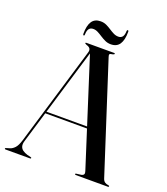

<svg xmlns="http://www.w3.org/2000/svg" viewBox="-152 -946 912 1051"><g transform="rotate(20 303.5 -421.0)"><path d="M137.5 -271H401.5L403 -260.5H135ZM152.5 -4Q152.5 -2.5 151.2 -1.2Q150 0 147.5 0H3.5Q1.5 0 0.2 -1.2Q-1 -2.5 -1 -4Q-1 -5.5 0.2 -6.5Q1.5 -7.5 3.5 -8L26.5 -15Q40 -19.5 52.5 -33Q65 -46.5 75 -79L247 -652Q252 -667 246.8 -676Q241.5 -685 225.5 -689.5Q220.5 -692.5 218 -693.5Q215.5 -694.5 215.5 -696Q215.5 -698.5 216.8 -699.2Q218 -700 221 -700H382Q384.5 -700 385.8 -699.2Q387 -698.5 387 -696.5Q387 -694.5 384.8 -693Q382.5 -691.5 377.5 -690Q363 -688.5 360.2 -684.2Q357.5 -680 361.5 -668.5L566 -35Q570 -22.5 578.5 -16.2Q587 -10 600.5 -8.5Q603.5 -8 604.8 -7Q606 -6 606 -4Q606 -2.5 604.8 -1.2Q603.5 0 601 0H413Q411 0 409.5 -1.2Q408 -2.5 408 -4Q408 -6 409.8 -6.8Q411.5 -7.5 414 -8L441.5 -11.5Q453 -14 456 -20.5Q459 -27 455 -38.5L256 -661L266.5 -678L86 -78Q80.5 -60 84.2 -47Q88 -34 99.2 -26Q110.5 -18 127 -13L147 -8Q150 -7.5 151.2 -6.5Q152.5 -5.5 152.5 -4ZM348 -738Q330 -738 314.8 -745Q299.5 -752 285.5 -761.2Q271.5 -770.5 258 -777.5Q244.5 -784.5 230.5 -784.5Q198 -784.5 197.5 -740.5Q197.5 -733 193 -733Q188 -733 188 -741Q188 -789 204 -813.2Q220 -837.5 254.5 -837.5Q273 -837.5 288 -830.5Q303 -823.5 317 -814.2Q331 -805 344.5 -798.2Q358 -791.5 372.5 -791.5Q404.5 -791.5 405 -835Q405 -842.5 410 -842.5Q415 -842.5 415 -834.5Q415 -787 398.8 -762.5Q382.5 -738 348 -738Z"/></g></svg>

Font: Fraunces 96pt
Style: Regular
Weight: 400
Version: Version 1.000;[b76b70a41]